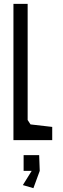

<svg xmlns="http://www.w3.org/2000/svg" viewBox="-20 -730 327 1000"><path d="M252 0H50V-710H124V-105L139 -82L252 -69ZM103 78H184L187 160L154 250L99 234L145 160H103Z"/></svg>

Font: Bahiana
Style: Regular
Weight: 400
Designer: Pablo Cosgaya & Dani Raskovsky
Foundry: Pablo Cosgaya & Dani Raskovsky
Version: Version 1.005